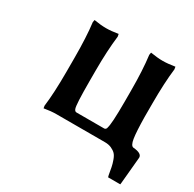

<svg xmlns="http://www.w3.org/2000/svg" viewBox="-128 -572 841 832"><g transform="rotate(30 292.0 -155.5)"><path d="M125 -181.2V-249Q125 -355.5 116.2 -423.8L118.2 -436Q152.3 -430.2 179.2 -430.2Q204.1 -430.2 238.8 -436L241.2 -423.8Q231.9 -347.7 231.9 -249V-194.8Q231.9 -76.2 238.8 -60.1Q242.7 -49.8 251 -49.8H389.2Q397 -49.8 400.9 -60.1H399.9Q408.2 -79.1 408.2 -195.8V-249Q408.2 -351.6 398.9 -423.8L400.9 -436Q436.5 -430.2 461.9 -430.2Q486.8 -430.2 522.9 -436L524.9 -423.8Q516.1 -351.6 516.1 -249V-181.2Q517.1 -107.4 522.2 -75Q527.3 -42.5 541 -41Q584 -37.6 584 -16.1L571.8 117.2Q571.8 118.2 571.3 121.3Q570.8 124.5 570.8 125H509.8L507.8 117.2V118.2Q503.4 92.8 500.7 78.9Q498 64.9 491.7 47.4Q485.4 29.8 477.1 21.2Q468.8 12.7 454.8 6.3Q440.9 0 421.9 0H179.2Q152.3 0 118.2 5.9L116.2 -5.9Q125 -74.2 125 -181.2Z"/></g></svg>

Font: Linear Smooth
Style: Bold
Weight: 700
Designer: Philipp H. Poll, Flanker
Foundry: Philipp H. Poll, reworked by Flanker
Version: Version 1.061 | FøM Fix